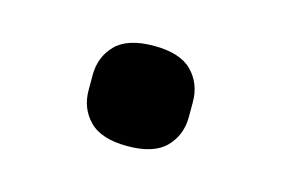

<svg xmlns="http://www.w3.org/2000/svg" viewBox="-39 -452 434 296"><g transform="rotate(15 178.0 -304.0)"><path d="M178 -224Q136 -224 117 -243.5Q98 -263 98 -292V-316Q98 -345 117 -364.5Q136 -384 178 -384Q220 -384 239 -364.5Q258 -345 258 -316V-292Q258 -263 239 -243.5Q220 -224 178 -224Z"/></g></svg>

Font: IBM Plex Sans Arabic Medm
Style: Regular
Weight: 500
Designer: Mike Abbink, Paul van der Laan, Pieter van Rosmalen, Wael Morcos, Khajak Apelian
Foundry: Bold Monday
Version: Version 1.005